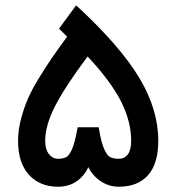

<svg xmlns="http://www.w3.org/2000/svg" viewBox="-20 -707 668 727"><path d="M199.5 -105.8Q220.2 -105.8 231.5 -112.3Q242.8 -118.9 253.1 -143.1Q263.5 -167.3 272.5 -217.1L274.1 -225.2H282.6H345.1H353.7L355.2 -216.6Q363.2 -167.8 374.1 -143.3Q384.9 -118.9 396.7 -112.3Q408.6 -105.8 430.2 -105.8Q451.9 -105.8 464.2 -122.7Q476.6 -139.5 476.6 -173.3Q476.6 -247.9 437.8 -323.9Q399 -400 311.8 -493.2Q226.2 -378.8 188.7 -305.5Q151.1 -232.2 151.1 -173.3Q151.1 -141.6 165.2 -123.7Q179.3 -105.8 199.5 -105.8ZM276.6 -679.1Q436.3 -531 507.8 -411.6Q579.3 -292.2 579.3 -173.8Q579.3 -87.7 540.6 -43.8Q501.8 0 430.2 0Q392.9 0 362.2 -20.2Q331.5 -40.3 314.4 -74.1Q298.7 -39.8 269.3 -19.9Q239.8 0 200 0Q130.5 0 89.4 -45.3Q48.4 -90.7 48.4 -173.8Q48.4 -212.6 58.9 -253.9Q69.5 -295.2 84.4 -330.2Q99.2 -365.2 126.7 -410.1Q154.2 -454.9 176.1 -486.9Q198 -518.9 234.3 -568.3L209.6 -592.4L203.5 -598.5L208.6 -605.5L261.5 -677.6L268 -686.6Z"/></svg>

Font: Vazir FD Medium
Style: Regular
Weight: 500
Foundry: DejaVu fonts team - Redesigned by Saber Rastikerdar
Version: Version 21.10;October 20, 2019;FontCreator 12.0.0.2547 64-bi